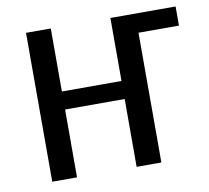

<svg xmlns="http://www.w3.org/2000/svg" viewBox="-64 -599 729 671"><g transform="rotate(-10 300.0 -264.0)"><path d="M157.2 -528.3V-304.7H368.7V-528.3H600.1V-460.4H456.5V0H368.7V-240.7H157.2V0H69.3V-528.3Z"/></g></svg>

Font: Cousine
Style: Regular
Weight: 400
Monospace: yes
Designer: Steve Matteson
Foundry: Ascender Corporation
Version: Version 1.20